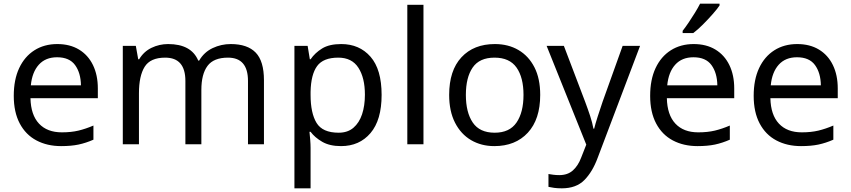

<svg xmlns="http://www.w3.org/2000/svg" viewBox="-20 -786 4635 1046"><path d="M292 -546Q361 -546 410.5 -516Q460 -486 486.5 -431.5Q513 -377 513 -304V-251H146Q148 -160 192.5 -112.5Q237 -65 317 -65Q368 -65 407.5 -74.5Q447 -84 489 -102V-25Q448 -7 408 1.5Q368 10 313 10Q237 10 178.5 -21Q120 -52 87.5 -113.5Q55 -175 55 -264Q55 -352 84.5 -415Q114 -478 167.5 -512Q221 -546 292 -546ZM291 -474Q228 -474 191.5 -433.5Q155 -393 148 -321H421Q420 -389 389 -431.5Q358 -474 291 -474Z M1237 -546Q1328 -546 1373 -499.5Q1418 -453 1418 -349V0H1331V-345Q1331 -472 1222 -472Q1144 -472 1110.5 -427Q1077 -382 1077 -296V0H990V-345Q990 -472 880 -472Q799 -472 768 -422Q737 -372 737 -278V0H649V-536H720L733 -463H738Q763 -505 805.5 -525.5Q848 -546 896 -546Q1022 -546 1060 -456H1065Q1092 -502 1138.5 -524Q1185 -546 1237 -546Z M1839 -546Q1938 -546 1998.5 -477Q2059 -408 2059 -269Q2059 -132 1998.5 -61Q1938 10 1838 10Q1776 10 1735.5 -13.5Q1695 -37 1672 -68H1666Q1668 -51 1670 -25Q1672 1 1672 20V240H1584V-536H1656L1668 -463H1672Q1696 -498 1735 -522Q1774 -546 1839 -546ZM1823 -472Q1741 -472 1707.5 -426Q1674 -380 1672 -286V-269Q1672 -170 1704.5 -116.5Q1737 -63 1825 -63Q1874 -63 1905.5 -90Q1937 -117 1952.5 -163.5Q1968 -210 1968 -270Q1968 -362 1932.5 -417Q1897 -472 1823 -472Z M2287 0H2199V-760H2287Z M2923 -269Q2923 -136 2855.5 -63Q2788 10 2673 10Q2602 10 2546.5 -22.5Q2491 -55 2459 -117.5Q2427 -180 2427 -269Q2427 -402 2494 -474Q2561 -546 2676 -546Q2749 -546 2804.5 -513.5Q2860 -481 2891.5 -419.5Q2923 -358 2923 -269ZM2518 -269Q2518 -174 2555.5 -118.5Q2593 -63 2675 -63Q2756 -63 2794 -118.5Q2832 -174 2832 -269Q2832 -364 2794 -418Q2756 -472 2674 -472Q2592 -472 2555 -418Q2518 -364 2518 -269Z M2958 -536H3052L3168 -231Q3183 -191 3195 -154.5Q3207 -118 3213 -85H3217Q3223 -110 3236 -150.5Q3249 -191 3263 -232L3372 -536H3467L3236 74Q3208 150 3163.5 195Q3119 240 3041 240Q3017 240 2999 237.5Q2981 235 2968 232V162Q2979 164 2994.5 166Q3010 168 3027 168Q3073 168 3101.5 142Q3130 116 3146 73L3174 2Z M3759 -546Q3828 -546 3877.5 -516Q3927 -486 3953.5 -431.5Q3980 -377 3980 -304V-251H3613Q3615 -160 3659.5 -112.5Q3704 -65 3784 -65Q3835 -65 3874.5 -74.5Q3914 -84 3956 -102V-25Q3915 -7 3875 1.5Q3835 10 3780 10Q3704 10 3645.5 -21Q3587 -52 3554.5 -113.5Q3522 -175 3522 -264Q3522 -352 3551.5 -415Q3581 -478 3634.5 -512Q3688 -546 3759 -546ZM3758 -474Q3695 -474 3658.5 -433.5Q3622 -393 3615 -321H3888Q3887 -389 3856 -431.5Q3825 -474 3758 -474ZM3900 -756Q3888 -738 3863 -709.5Q3838 -681 3809.5 -652.5Q3781 -624 3757 -606H3699V-618Q3714 -637 3731.5 -663Q3749 -689 3766 -716.5Q3783 -744 3794 -766H3900Z M4323 -546Q4392 -546 4441.5 -516Q4491 -486 4517.5 -431.5Q4544 -377 4544 -304V-251H4177Q4179 -160 4223.5 -112.5Q4268 -65 4348 -65Q4399 -65 4438.5 -74.5Q4478 -84 4520 -102V-25Q4479 -7 4439 1.5Q4399 10 4344 10Q4268 10 4209.5 -21Q4151 -52 4118.5 -113.5Q4086 -175 4086 -264Q4086 -352 4115.5 -415Q4145 -478 4198.5 -512Q4252 -546 4323 -546ZM4322 -474Q4259 -474 4222.5 -433.5Q4186 -393 4179 -321H4452Q4451 -389 4420 -431.5Q4389 -474 4322 -474Z"/></svg>

Font: Noto Sans Medefaidrin
Style: Regular
Weight: 400
Designer: Dalton Maag Ltd
Foundry: Dalton Maag Ltd
Version: Version 1.002; ttfautohint (v1.8.4.7-5d5b)